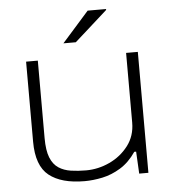

<svg xmlns="http://www.w3.org/2000/svg" viewBox="-52 -771 749 832"><g transform="rotate(-5 322.0 -355.5)"><path d="M283 12Q182 12 128.5 -30.5Q75 -73 75 -178V-526H126V-189Q126 -135 138.5 -104Q151 -73 174 -58Q197 -43 227.5 -38.5Q258 -34 293 -34Q346 -34 395.5 -57Q445 -80 477.5 -122.5Q510 -165 510 -223V-526H561V0H521L516 -96H508Q478 -52 439.5 -28.5Q401 -5 360.5 3.5Q320 12 283 12ZM243 -591 360 -723H440V-719L297 -591Z"/></g></svg>

Font: Archivo Expanded Thin
Style: Regular
Weight: 250
Width: 7
Designer: Hector Gatti
Foundry: Omnibus-Type
Version: Version 2.001